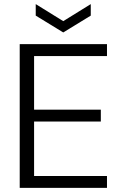

<svg xmlns="http://www.w3.org/2000/svg" viewBox="-20 -915 599 935"><path d="M76 0V-700H501V-642H146V-381H471V-323H146V-58H501V0ZM288 -757 154 -839V-895L288 -812L422 -895V-839Z"/></svg>

Font: DM Sans 24pt Light
Style: Regular
Weight: 300
Designer: Colophon Foundry, Jonny Pinhorn
Foundry: Colophon Foundry
Version: Version 4.004;gftools[0.9.30]